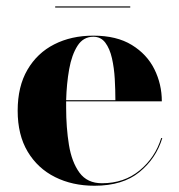

<svg xmlns="http://www.w3.org/2000/svg" viewBox="-20 -584 572 614"><path d="M156.5 -563.5H396.5V-560H156.5ZM499 -142.5Q479.5 -77.5 426 -33.8Q372.5 10 282 10Q211.5 10 156 -17.8Q100.5 -45.5 68.5 -99Q36.5 -152.5 36.5 -230Q36.5 -307.5 67.8 -361Q99 -414.5 153.5 -442.2Q208 -470 278.5 -470Q353 -470 401.5 -440.2Q450 -410.5 473.8 -362.5Q497.5 -314.5 497.5 -260H191.5Q191.5 -250 191.5 -240Q191.5 -175.5 200.5 -120.5Q209.5 -65.5 234.2 -31.8Q259 2 306 2Q377 2 426.8 -39.2Q476.5 -80.5 495.5 -142.5ZM278.5 -466.5Q246.5 -466.5 228 -437.8Q209.5 -409 201.2 -362.8Q193 -316.5 191.5 -263.5H349Q349 -296.5 347 -331.8Q345 -367 338 -397.8Q331 -428.5 316.8 -447.5Q302.5 -466.5 278.5 -466.5Z"/></svg>

Font: Bodoni* 48pt
Style: Bold
Weight: 700
Version: Version 2.3